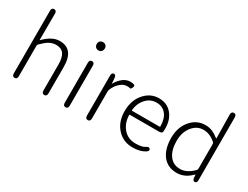

<svg xmlns="http://www.w3.org/2000/svg" viewBox="-73 -1352 2483 1923"><g transform="rotate(30 1168.5 -391.0)"><path d="M129 0Q100 0 100 -36V-759Q100 -795 129 -795Q158 -795 158 -759L157 -456Q157 -451 161 -455Q203 -497 241 -519Q289 -547 339 -547Q501 -547 501 -341V-36Q501 0 472 0Q443 0 443 -36V-333Q443 -417 415 -456Q387 -495 326 -495Q282 -495 242 -471Q208 -450 166 -407Q158 -399 158 -387V-36Q158 0 129 0Z M718 0Q689 0 689 -36V-497Q689 -533 718 -533Q747 -533 747 -497V-36Q747 0 718 0ZM718.5 -658Q698 -658 685 -671.5Q672 -685 672 -706.5Q672 -728 685 -740.5Q698 -753 718.5 -753Q739 -753 752 -740.5Q765 -728 765 -706.5Q765 -685 752 -671.5Q739 -658 718.5 -658Z M975 0Q946 0 946 -36V-497Q946 -533 970 -534Q994 -535 997 -500L1002 -439Q1002 -434 1004 -438Q1031 -486 1070 -516.5Q1109 -547 1154 -547Q1185 -547 1199.5 -539.5Q1214 -532 1203 -508Q1192 -484 1182.5 -488Q1173 -492 1147 -492Q1108 -492 1073 -462Q1031 -427 1009 -372Q1004 -358 1004 -343V-36Q1004 0 975 0Z M1498 13Q1392 13 1323 -61Q1250 -138 1250 -264.5Q1250 -391 1322 -471Q1390 -547 1485.5 -547Q1581 -547 1635.5 -481.5Q1690 -416 1690 -318Q1690 -299 1689 -280Q1687 -257 1652 -257H1314Q1309 -257 1309 -252Q1311 -159 1364.5 -97.5Q1418 -36 1504 -36Q1580 -36 1614 -59Q1643 -80 1657 -60Q1670 -40 1639 -21Q1585 13 1498 13ZM1309 -308Q1309 -303 1314 -303H1632Q1637 -303 1637 -308Q1637 -398 1596.5 -447.5Q1556 -497 1486.5 -497Q1417 -497 1369 -446Q1317 -392 1309 -308Z M2009 13Q1907 13 1848 -59Q1788 -134 1788 -266Q1788 -391 1859 -471Q1926 -547 2024 -547Q2069 -547 2108 -530Q2140 -516 2179 -485Q2183 -482 2183 -487L2179 -759Q2179 -795 2208 -795Q2237 -795 2237 -759V-35Q2237 0 2213 1Q2189 2 2186 -33L2184 -61Q2183 -67 2181.5 -67Q2180 -67 2172 -59Q2100 13 2009 13ZM2171 -114Q2179 -122 2179 -134V-419Q2179 -430 2171 -437Q2106 -496 2029.5 -496Q1953 -496 1901.5 -430Q1850 -364 1850 -266Q1850 -161 1894.5 -99.5Q1939 -38 2018.5 -38Q2098 -38 2171 -114Z"/></g></svg>

Font: Resource Han Rounded CN Light
Style: Regular
Weight: 300
Designer: Cyano Hao (round all glyphs); Ryoko NISHIZUKA 西塚涼子 (kana, bopomofo & ideographs); Paul D. Hunt (Latin, Greek & Cyrillic)
Foundry: Cyano Hao
Version: 0.990